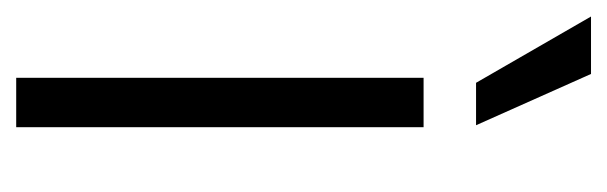

<svg xmlns="http://www.w3.org/2000/svg" viewBox="-298 -486 768 243"><g transform="rotate(90 86.5 -364.0)"><path d="M63 0H125.5V-515.6H63ZM69.3 -582H123L58.1 -727.5H-14.6Z"/></g></svg>

Font: Raveo Display Display Light
Style: Regular
Weight: 300
Designer: Jakub Foglar, Rasmus Andersson (Inter)
Foundry: Jakubfoglar.com
Version: Version 1.100;Glyphs 3.2.3 (3260)